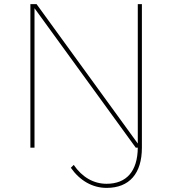

<svg xmlns="http://www.w3.org/2000/svg" viewBox="-20 -719 839 935"><path d="M651 -699V-20L158 -699H128V0H148V-679L641 0H651C650 115 596 176 499 176C436 176 380 144 339 84L325 98C369 161 431 196 499 196C610 196 671 126 671 0V-699Z"/></svg>

Font: Montserrat Thin
Style: Regular
Weight: 250
Designer: Julieta Ulanovsky
Foundry: Julieta Ulanovsky
Version: Version 4.000